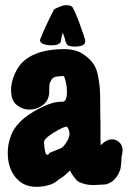

<svg xmlns="http://www.w3.org/2000/svg" viewBox="-20 -723 509 738"><path d="M220.7 -597.7Q214.8 -572.3 213.9 -564.5Q210.9 -548.8 176.8 -548.8Q160.2 -548.8 147 -553.7Q133.8 -558.6 133.8 -568.4Q133.8 -569.3 134.8 -572.3Q149.4 -611.3 186.5 -684.6Q188.5 -687.5 192.4 -689.5Q219.7 -703.1 233.4 -703.1Q254.9 -703.1 259.8 -693.4Q273.4 -668.9 292 -615.2Q301.8 -587.9 307.6 -568.4Q307.6 -566.4 307.6 -564.5Q307.6 -543.9 267.6 -543.9Q240.2 -543.9 235.4 -555.7Q233.4 -558.6 231.4 -566.4Q229.5 -574.2 226.6 -583Q223.6 -591.8 220.7 -597.7ZM213.9 -332H220.7Q237.3 -332 237.3 -371.1Q237.3 -389.6 232.9 -408.7Q228.5 -427.7 224.6 -430.7Q206.1 -430.7 194.8 -428.2Q183.6 -425.8 178.2 -417Q172.9 -408.2 171.4 -404.3Q169.9 -400.4 169.4 -383.8Q168.9 -367.2 168.9 -363.3Q166 -335 143.6 -318.4Q121.1 -301.8 92.8 -301.8Q66.4 -301.8 44.4 -319.3Q22.5 -336.9 22.5 -377Q22.5 -407.2 36.6 -439Q50.8 -470.7 73.2 -490.2Q126 -534.2 226.6 -534.2Q273.4 -534.2 302.7 -512.7Q325.2 -497.1 338.4 -478.5Q351.6 -460 356.9 -431.2Q362.3 -402.3 363.8 -382.3Q365.2 -362.3 365.2 -318.4Q365.2 -274.4 366.2 -251V-194.3Q366.2 -175.8 367.2 -165Q389.6 -187.5 411.1 -187.5Q426.8 -187.5 439 -175.8Q451.2 -164.1 451.2 -145.5Q451.2 -138.7 449.2 -128.9L447.3 -120.1Q447.3 -117.2 446.8 -108.4Q446.3 -99.6 445.8 -95.2Q445.3 -90.8 444.3 -82.5Q443.4 -74.2 441.4 -68.8Q439.5 -63.5 436 -56.2Q432.6 -48.8 427.7 -42.5Q422.9 -36.1 417 -30.3Q409.2 -23.4 399.9 -19Q390.6 -14.6 385.3 -14.2Q379.9 -13.7 369.6 -13.2Q359.4 -12.7 358.4 -12.7Q354.5 -12.7 348.6 -12.2Q342.8 -11.7 340.8 -11.7Q317.4 -11.7 300.3 -17.1Q283.2 -22.5 277.3 -27.8Q271.5 -33.2 265.1 -42Q258.8 -50.8 257.8 -51.8L249 -67.4Q248 -67.4 244.1 -63Q240.2 -58.6 230.5 -50.3Q220.7 -42 209 -35.2L201.2 -29.3Q193.4 -22.5 185.1 -18.1Q176.8 -13.7 158.7 -9.3Q140.6 -4.9 119.1 -4.9Q69.3 -4.9 39.6 -41.5Q9.8 -78.1 9.8 -135.7Q9.8 -169.9 22.5 -203.1Q43 -254.9 108.4 -293.5Q173.8 -332 213.9 -332ZM226.6 -164.1Q247.1 -188.5 247.1 -209Q247.1 -213.9 246.1 -218.3Q245.1 -222.7 243.7 -225.6Q242.2 -228.5 240.7 -231Q239.3 -233.4 238.3 -234.4L237.3 -236.3Q223.6 -236.3 189.5 -214.8L185.5 -212.9Q181.6 -210 175.8 -206.1Q169.9 -202.1 163.6 -197.3Q157.2 -192.4 153.3 -187Q149.4 -181.6 149.4 -176.8V-175.8Q151.4 -127.9 162.1 -127.9Q163.1 -127.9 167 -129.9Q169.9 -131.8 168.9 -132.8Q168 -132.8 168.5 -133.8Q168.9 -134.8 171.9 -136.2Q174.8 -137.7 180.7 -139.6Q186.5 -141.6 196.8 -146Q207 -150.4 210 -151.4Q212.9 -152.3 217.8 -155.8Q222.7 -159.2 226.6 -164.1Z"/></svg>

Font: Essays1743
Style: Bold
Weight: 700
Designer: Based on the typeface in a 1743 English translation of the essays of Montaigne.  PostScript/TrueType font designed by Jo
Version: Version 002.100